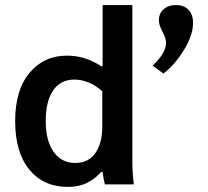

<svg xmlns="http://www.w3.org/2000/svg" viewBox="-20 -730 823 760"><path d="M384.8 -226.1V-369.1Q332 -415 273.9 -415Q220.2 -415 190.7 -372.6Q161.1 -330.1 161.1 -251Q161.1 -172.4 192.4 -128.7Q223.6 -85 277.8 -85Q330.6 -85 357.7 -124.5Q384.8 -164.1 384.8 -226.1ZM386.2 -710H503.9V-91.8Q503.9 -44.9 509.8 0H395Q388.7 -27.3 386.2 -49.8H380.9Q353.5 -19.5 322.3 -4.9Q291 9.8 248 9.8Q152.8 9.8 96.4 -58.3Q40 -126.5 40 -251Q40 -373.5 96.9 -441.7Q153.8 -509.8 245.1 -509.8Q317.4 -509.8 380.9 -467.8H386.2ZM637.2 -560.1Q637.2 -578.1 623 -604.7Q608.9 -631.3 608.9 -649.9Q608.9 -676.8 627.7 -693.4Q646.5 -710 676.8 -710Q707 -710 725.6 -691.7Q744.1 -673.3 744.1 -639.2Q744.1 -589.4 707 -530.3Q669.9 -471.2 627 -439L584 -470.2Q637.2 -520 637.2 -560.1Z"/></svg>

Font: LT Hoop SemBd
Style: Regular
Weight: 600
Designer: Daniel Lyons
Foundry: LyonsType
Version: Version 1.000